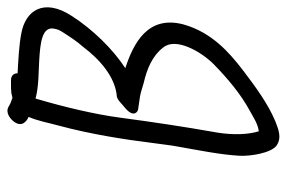

<svg xmlns="http://www.w3.org/2000/svg" viewBox="-149 -577 782 524"><g transform="rotate(-90 242.0 -315.0)"><path d="M185 -628C174 -603 169 -574 161 -545C138 -460 123 -365 114 -291C110 -265 108 -241 104 -221C94 -164 82 -105 79 -54C77 -24 86 34 107 49C129 64 153 53 174 45C221 25 265 -7 311 -42C362 -81 415 -128 437 -204C464 -303 385 -342 318 -364C370 -398 424 -453 461 -511C510 -587 475 -637 412 -648C381 -654 341 -656 304 -658C304 -669 297 -676 285 -676H274C266 -676 259 -676 251 -675H250L237 -672L221 -678L212 -683C195 -692 178 -676 172 -668C155 -645 175 -632 185 -628ZM235 -609C269 -600 305 -601 339 -599C389 -596 435 -591 425 -555C424 -549 421 -542 415 -533C404 -516 392 -497 376 -479C342 -434 294 -391 240 -387C234 -386 227 -380 217 -371C206 -362 187 -347 197 -334C201 -329 206 -329 213 -328C219 -327 227 -326 240 -324C252 -322 263 -318 277 -314C316 -305 352 -290 374 -261C403 -227 364 -158 329 -123C288 -83 247 -49 203 -25C183 -14 167 -3 148 0H147C146 0 147 1 146 1C137 -26 135 -68 142 -112C158 -202 171 -289 183 -379C192 -448 213 -534 233 -602Z"/></g></svg>

Font: Stray Cat
Style: BdCnObl
Weight: 700
Version: Version 1.0